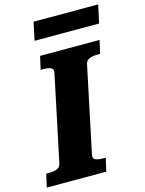

<svg xmlns="http://www.w3.org/2000/svg" viewBox="-164 -979 798 1057"><g transform="rotate(-15 235.0 -450.5)"><path d="M69 -110 172 -599Q177 -621 161 -628Q145 -635 118 -635H103L120 -710H459L442 -635H427Q401 -635 382 -628Q363 -621 358 -600L255 -111Q250 -89 266 -82Q282 -75 309 -75H324L307 0H-32L-15 -75H0Q27 -75 46 -82Q65 -89 69 -110ZM134 -901H502L480 -798H112Z"/></g></svg>

Font: Roboto Serif
Style: Bold Italic
Weight: 700
Italic angle: -10°
Designer: Greg Gazdowicz
Foundry: Commercial Type
Version: Version 1.008